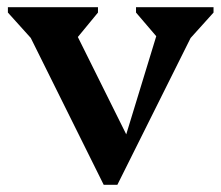

<svg xmlns="http://www.w3.org/2000/svg" viewBox="-20 -507 617 535"><path d="M269 8 43 -447H84V-381L2 -472V-487H253V-472L183 -387H172V-454L346 -104H323L434 -467V-396H424L359 -472V-487H575V-472L493 -381V-447H534L307 8Z"/></svg>

Font: Platypi Light Medium
Style: Regular
Weight: 500
Version: Version 1.200